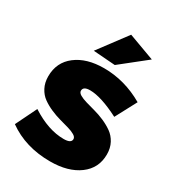

<svg xmlns="http://www.w3.org/2000/svg" viewBox="-187 -884 910 1001"><g transform="rotate(30 267.5 -383.0)"><path d="M306.2 -774.9 463.9 -716.8 311 -595.2 179.2 -605ZM443.8 -359.9Q332.5 -417 266.1 -417Q225.1 -417 225.1 -391.1Q225.1 -378.9 240.7 -369.6Q256.3 -360.4 281.5 -353Q306.6 -345.7 336.7 -337.6Q366.7 -329.6 397 -316.4Q427.2 -303.2 452.4 -285.4Q477.5 -267.6 493.2 -238.3Q508.8 -209 508.8 -170.9Q508.8 -87.9 443.4 -39.6Q377.9 8.8 270 8.8Q121.1 8.8 14.2 -67.9L76.2 -194.8Q179.7 -127.9 272.9 -127.9Q317.9 -127.9 317.9 -152.8Q317.9 -165 302.5 -174.3Q287.1 -183.6 262.7 -190.7Q238.3 -197.8 208.5 -205.8Q178.7 -213.9 149.2 -226.8Q119.6 -239.7 95.2 -257.1Q70.8 -274.4 55.4 -303.7Q40 -333 40 -371.1Q40 -455.6 103.8 -504.4Q167.5 -553.2 272 -553.2Q396.5 -553.2 511.2 -486.8Z"/></g></svg>

Font: Montserrat-Arabic ExtraBold
Style: Regular
Weight: 800
Designer: Mohamed Gaber
Foundry: Kief Type Foundry
Version: Version 5.008;PS 005.008;hotconv 1.0.88;makeotf.lib2.5.64775